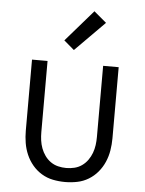

<svg xmlns="http://www.w3.org/2000/svg" viewBox="-55 -818 660 874"><g transform="rotate(5 275.0 -381.0)"><path d="M275 12Q247 12 219.5 6.5Q192 1 168 -13.5Q144 -28 126 -49.5Q108 -71 97 -96.5Q86 -122 81.5 -149.5Q77 -177 77 -205V-530H148V-205Q148 -186 150.5 -167.5Q153 -149 159.5 -131.5Q166 -114 177 -98.5Q188 -83 203.5 -72Q219 -61 237.5 -56.5Q256 -52 275 -52Q294 -52 312.5 -56.5Q331 -61 346.5 -72Q362 -83 373 -98.5Q384 -114 390.5 -131.5Q397 -149 399.5 -167.5Q402 -186 402 -205V-530H473V-205Q473 -177 468.5 -149.5Q464 -122 453 -96.5Q442 -71 424 -49.5Q406 -28 382 -13.5Q358 1 330.5 6.5Q303 12 275 12ZM263 -590 216 -630 341 -774 398 -726Z"/></g></svg>

Font: Lode
Style: Regular
Weight: 400
Monospace: yes
Designer: Belleve Invis
Foundry: Belleve Invis
Version: Version 29.2.0; ttfautohint (v1.8.3)